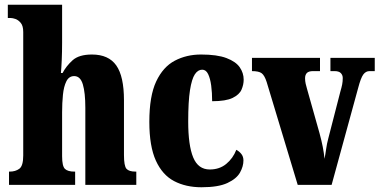

<svg xmlns="http://www.w3.org/2000/svg" viewBox="-20 -780 1601 810"><path d="M18 0V-56H21Q45 -56 61.5 -68Q78 -80 78 -124V-645Q78 -671 67.5 -683.5Q57 -696 45 -700Q33 -704 26 -704H13V-760H242V-599Q242 -562 240.5 -527.5Q239 -493 237 -472H244Q259 -501 286 -525.5Q313 -550 368 -550Q438 -550 470.5 -504Q503 -458 503 -357V-126Q503 -80 513.5 -68Q524 -56 552 -56H555V0H340V-325Q340 -389 329.5 -424Q319 -459 293 -459Q271 -459 260 -437Q249 -415 245.5 -380Q242 -345 242 -306V-121Q242 -79 254 -67.5Q266 -56 294 -56H297V0Z M830 10Q764 10 714.5 -16Q665 -42 637.5 -102.5Q610 -163 610 -266Q610 -375 639 -436.5Q668 -498 717.5 -524Q767 -550 828 -550Q896 -550 935.5 -535Q975 -520 991.5 -496Q1008 -472 1008 -444Q1008 -423 999 -402Q990 -381 961.5 -367Q933 -353 875 -353Q875 -389 871 -419Q867 -449 858 -467.5Q849 -486 833 -486Q815 -486 802 -466.5Q789 -447 781.5 -399.5Q774 -352 774 -267Q774 -167 795 -116Q816 -65 865 -65Q906 -65 934.5 -88.5Q963 -112 977 -148Q990 -141 998.5 -130Q1007 -119 1007 -103Q1007 -78 992.5 -52Q978 -26 939.5 -8Q901 10 830 10Z M1105 -434Q1096 -462 1084 -471Q1072 -480 1043 -480V-536H1330V-480H1301Q1282 -480 1274.5 -472Q1267 -464 1267 -450Q1267 -438 1269.5 -427Q1272 -416 1275 -406L1328 -218Q1345 -156 1349 -110Q1353 -130 1356 -152Q1359 -174 1365 -196L1416 -394Q1421 -411 1423.5 -423.5Q1426 -436 1426 -451Q1426 -463 1418 -471.5Q1410 -480 1391 -480H1374V-536H1561V-480H1539Q1523 -480 1512.5 -465.5Q1502 -451 1491 -409L1379 0H1236Z"/></svg>

Font: Noto Serif ExtraCondensed Black
Style: Regular
Weight: 900
Width: 2
Designer: Monotype Design Team
Foundry: Monotype Imaging Inc.
Version: Version 2.015; ttfautohint (v1.8.4.7-5d5b)